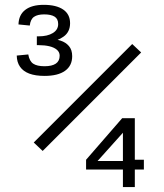

<svg xmlns="http://www.w3.org/2000/svg" viewBox="-20 -754 660 774"><path d="M262.5 -660.5Q262.5 -625.5 236.8 -606.8Q211 -588 175.5 -585V-598.5Q203 -597 224 -590.2Q245 -583.5 258 -568.2Q271 -553 271 -527.5Q271 -489 242.2 -468.5Q213.5 -448 159.5 -448Q123 -448 98.2 -457.2Q73.5 -466.5 60.8 -484.8Q48 -503 47.5 -530L94 -534.5Q98.5 -507.5 114 -497.2Q129.5 -487 159.5 -487Q189.5 -487 205 -497.5Q220.5 -508 220.5 -529.5Q220.5 -544 209.2 -553.5Q198 -563 179 -567.5Q160 -572 136 -572H128.5V-607.5H135.5Q171.5 -607.5 193 -620.8Q214.5 -634 214.5 -657Q214.5 -678 200 -687Q185.5 -696 158 -696Q131.5 -696 117.2 -686.2Q103 -676.5 100 -651L54.5 -655.5Q55.5 -694 81.8 -714.2Q108 -734.5 156.5 -734.5Q207 -734.5 234.8 -715.5Q262.5 -696.5 262.5 -660.5ZM549 -542.5 152 -145.5 116 -179.5 513 -576.5ZM475.5 0V-236.5L489.5 -234.5L367.5 -98.5L356 -105H490.5L501 -110H560V-70.5H327V-110L472.5 -277.5H523.5V0Z"/></svg>

Font: Monaspace Radon Var
Style: Regular
Weight: 400
Designer: Riley Cran and the Lettermatic Team
Version: Version 1.000 (Monaspace Radon Var)